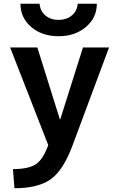

<svg xmlns="http://www.w3.org/2000/svg" viewBox="-20 -773 630 1023"><path d="M89 -753H191Q194 -714 222 -690.5Q250 -667 292 -667Q334 -667 362.5 -690.5Q391 -714 394 -753H496Q496 -679 438 -629.5Q380 -580 292 -580Q204 -580 146.5 -629Q89 -678 89 -753ZM299 -137H301L422 -520H561L366 3Q318 133 251 181.5Q184 230 57 230L49 128Q132 128 171 102Q210 76 237 0L34 -520H179Z"/></svg>

Font: Mplus 1p Bold
Style: Bold
Weight: 700
Version: Version 1.061